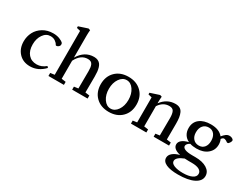

<svg xmlns="http://www.w3.org/2000/svg" viewBox="-85 -1380 2936 2279"><g transform="rotate(30 1383.0 -240.5)"><path d="M241.2 11.2Q146 11.2 88.1 -50.8Q30.3 -112.8 30.3 -210Q30.3 -278.3 60.3 -336.2Q90.3 -394 150.4 -430.7Q210.4 -467.3 290 -467.3Q337.4 -467.3 375.7 -452.9Q414.1 -438.5 433.1 -417.5Q436.5 -407.2 436.5 -399.4Q436.5 -381.3 422.1 -368.9Q407.7 -356.4 393.1 -356.4Q383.8 -356.4 381.3 -362.8Q369.1 -386.7 342.5 -404.5Q315.9 -422.4 277.8 -422.4Q218.3 -422.4 179.7 -366.9Q141.1 -311.5 141.1 -232.4Q141.1 -146 183.6 -97.2Q226.1 -48.3 298.8 -48.3Q365.2 -48.3 421.9 -96.7L438 -79.1Q352.5 11.2 241.2 11.2Z M490.7 0V-41.5L548.3 -49.3V-650.9L498.5 -663.1V-685.5L621.6 -726.1L647.5 -717.8Q643.6 -681.6 643.6 -640.6V-339.8Q719.7 -467.3 849.1 -467.3Q878.4 -467.3 899.9 -457.5Q921.4 -447.8 934.8 -431.2Q948.2 -414.6 956.3 -388.4Q964.4 -362.3 967.3 -333.5Q970.2 -304.7 970.2 -266.6Q970.2 -120.6 968.8 -49.8L1027.3 -41.5V0H815.9V-41.5L873 -49.3Q874.5 -166 874.5 -286.1Q874.5 -316.4 871.8 -336.7Q869.1 -356.9 861.1 -374.5Q853 -392.1 837.2 -400.6Q821.3 -409.2 796.9 -409.2Q700.2 -409.2 643.6 -296.9V-49.8L702.6 -41.5V0Z M1321.8 12.2Q1211.4 12.2 1144.3 -53.7Q1077.1 -119.6 1077.1 -227.5Q1077.1 -335.4 1144.3 -401.4Q1211.4 -467.3 1321.8 -467.3Q1431.6 -467.3 1499 -401.4Q1566.4 -335.4 1566.4 -227.5Q1566.4 -119.6 1499 -53.7Q1431.6 12.2 1321.8 12.2ZM1226.6 -88.9Q1265.1 -32.7 1321.8 -32.7Q1378.4 -32.7 1417 -88.9Q1455.6 -145 1455.6 -227.5Q1455.6 -310.1 1417 -366.2Q1378.4 -422.4 1321.8 -422.4Q1265.1 -422.4 1226.6 -366.2Q1188 -310.1 1188 -227.5Q1188 -145 1226.6 -88.9Z M1621.6 0V-41.5L1678.2 -49.3V-392.1L1628.4 -404.3V-426.8L1752.4 -467.3L1778.3 -459Q1774.4 -421.4 1774.4 -380.9V-366.2Q1849.1 -467.3 1965.3 -467.3Q2001.5 -467.3 2025.9 -453.1Q2050.3 -439 2063 -410.9Q2075.7 -382.8 2080.8 -348.6Q2085.9 -314.5 2085.9 -266.6Q2085.9 -121.1 2085 -49.8L2143.6 -41.5V0H1932.6V-41.5L1988.8 -49.3Q1990.7 -204.6 1990.7 -286.1Q1990.7 -348.1 1975.1 -378.7Q1959.5 -409.2 1913.1 -409.2Q1828.6 -409.2 1774.4 -327.1V-49.8L1832.5 -41.5V0Z M2441.4 -131.8Q2391.1 -131.8 2351.6 -144.5Q2307.1 -119.6 2307.1 -90.8Q2307.1 -65.9 2339.8 -51.8Q2372.6 -37.6 2439 -37.6H2482.4Q2581.5 -37.6 2640.6 -0.7Q2699.7 36.1 2699.7 97.7Q2699.7 166 2621.8 205.6Q2543.9 245.1 2405.3 245.1Q2299.8 245.1 2242.4 218.5Q2185.1 191.9 2185.1 141.6Q2185.1 104.5 2218.8 75.7Q2252.4 46.9 2313 30.8Q2210.4 7.8 2209.5 -56.2Q2209.5 -89.4 2239.5 -114.5Q2269.5 -139.6 2328.1 -153.8Q2285.6 -173.8 2262.9 -210.7Q2240.2 -247.6 2240.2 -297.4Q2240.2 -377.9 2296.6 -422.6Q2353 -467.3 2449.7 -467.3Q2565.9 -467.3 2618.2 -400.4Q2641.1 -428.7 2662.4 -444.3Q2683.6 -460 2709 -460Q2733.9 -460 2753.4 -446.3Q2766.1 -437.5 2766.1 -426.8Q2766.1 -414.6 2753.4 -394.5Q2740.7 -374.5 2729.5 -374.5Q2718.3 -374.5 2709 -383.3Q2703.1 -388.7 2690.2 -393.8Q2677.2 -398.9 2668.9 -398.9Q2652.8 -398.9 2634.3 -374.5Q2649.4 -344.2 2649.4 -304.2Q2649.4 -227.5 2592.5 -179.7Q2535.6 -131.8 2441.4 -131.8ZM2447.3 -176.3Q2495.1 -176.3 2522.2 -209.2Q2549.3 -242.2 2549.3 -297.4Q2549.3 -354 2522 -388.2Q2494.6 -422.4 2447.3 -422.4Q2398.4 -422.4 2369.6 -388.7Q2340.8 -355 2340.8 -297.4Q2340.8 -242.7 2369.9 -209.5Q2398.9 -176.3 2447.3 -176.3ZM2281.7 129.9Q2281.7 162.6 2326.9 181.4Q2372.1 200.2 2446.3 200.2Q2524.4 200.2 2570.3 178.2Q2616.2 156.2 2616.2 116.2Q2616.2 81.1 2581.5 61.5Q2546.9 42 2478 42H2435.1Q2403.3 42 2381.8 40Q2281.7 79.6 2281.7 129.9Z"/></g></svg>

Font: Elstob 6pt Medium
Style: Regular
Weight: 500
Designer: Peter S. Baker
Version: Version 1.015